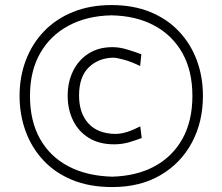

<svg xmlns="http://www.w3.org/2000/svg" viewBox="-20 -736 887 766"><path d="M427.7 10.3Q539.6 10.3 620.6 -37.4Q701.7 -85 745.6 -167.2Q789.6 -249.5 789.6 -353.5Q789.6 -429.2 765.4 -494.9Q741.2 -560.5 694.3 -610.4Q647.5 -660.2 579.8 -688Q512.2 -715.8 424.8 -715.8Q339.4 -715.8 271.2 -688.2Q203.1 -660.6 155.8 -611.3Q108.4 -562 83.3 -496.1Q58.1 -430.2 58.1 -353.5Q58.1 -279.3 81.8 -213.6Q105.5 -147.9 152.1 -97.4Q198.7 -46.9 267.8 -18.3Q336.9 10.3 427.7 10.3ZM435.1 -160.2Q467.8 -160.2 496.6 -168.9Q525.4 -177.7 545.4 -185.5L539.6 -231.9Q512.7 -217.8 487.5 -209.7Q462.4 -201.7 439.5 -201.7Q369.1 -203.1 332.3 -244.1Q295.4 -285.2 295.4 -355Q295.4 -429.2 333.7 -466.8Q372.1 -504.4 430.7 -505.9Q444.8 -505.9 473.9 -498Q502.9 -490.2 539.1 -472.7L543.9 -519.5Q522 -527.8 490 -537.8Q458 -547.9 428.7 -547.9Q373 -547.9 333 -522.2Q293 -496.6 271.5 -452.6Q250 -408.7 250 -354Q250 -299.3 271.5 -255.4Q293 -211.4 334.5 -185.8Q376 -160.2 435.1 -160.2ZM427.7 -31.2Q327.1 -33.7 253.4 -72.3Q179.7 -110.8 139.6 -182.1Q99.6 -253.4 99.6 -353.5Q99.6 -452.1 140.1 -523.4Q180.7 -594.7 253.9 -633.8Q327.1 -672.9 424.8 -674.8Q523.4 -672.9 595.7 -634Q668 -595.2 707.8 -524.2Q747.6 -453.1 747.6 -353.5Q747.6 -253.4 707.8 -182.1Q668 -110.8 596.2 -72.3Q524.4 -33.7 427.7 -31.2Z"/></svg>

Font: Pinar FD VF
Style: Regular
Weight: 300
Designer: Amin Abedi
Version: Version 2.000